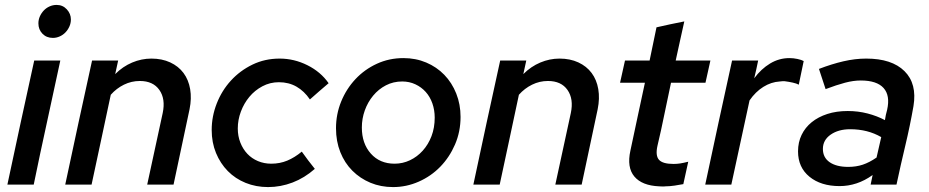

<svg xmlns="http://www.w3.org/2000/svg" viewBox="-20 -750 3776 780"><path d="M195 -596Q169 -596 152.5 -613Q136 -630 136 -655Q136 -670 142 -683.5Q148 -697 158 -707.5Q168 -718 181.5 -724Q195 -730 210 -730Q235 -730 251.5 -712Q268 -694 268 -671Q268 -656 262 -642.5Q256 -629 246 -618.5Q236 -608 222.5 -602Q209 -596 195 -596ZM225 -504Q198 -377 170.5 -252Q143 -127 117 0H10Q37 -127 64 -252Q91 -377 119 -504Z M245 0Q272 -127 299 -252Q326 -377 354 -504H460Q457 -490 454 -476.5Q451 -463 448 -449Q479 -480 517 -496Q555 -512 595 -512Q638 -512 671.5 -496.5Q705 -481 725.5 -453.5Q746 -426 752.5 -388Q759 -350 750 -306Q734 -229 717.5 -153Q701 -77 685 0H578L641 -291Q653 -348 627.5 -384.5Q602 -421 548 -421Q514 -421 483.5 -406Q453 -391 430 -365Q410 -273 391 -182Q372 -91 352 0Z M1082 -85Q1117 -85 1147 -97.5Q1177 -110 1206 -134Q1219 -116 1232 -98.5Q1245 -81 1259 -64Q1217 -27 1168.5 -8.5Q1120 10 1069 10Q1020 10 978 -7Q936 -24 905.5 -55Q875 -86 857.5 -128.5Q840 -171 840 -222Q840 -277 860.5 -329.5Q881 -382 918 -422.5Q955 -463 1005.5 -487.5Q1056 -512 1116 -512Q1175 -512 1229 -485Q1283 -458 1315 -412Q1295 -395 1276.5 -379Q1258 -363 1239 -346Q1216 -380 1184.5 -398Q1153 -416 1113 -416Q1077 -416 1046 -399.5Q1015 -383 993 -356.5Q971 -330 958.5 -296.5Q946 -263 946 -228Q946 -197 956.5 -170.5Q967 -144 985 -125Q1003 -106 1028 -95.5Q1053 -85 1082 -85Z M1345 -229Q1345 -286 1366 -337.5Q1387 -389 1424 -428.5Q1461 -468 1511 -491Q1561 -514 1619 -514Q1669 -514 1711.5 -496Q1754 -478 1785 -446Q1816 -414 1833.5 -370Q1851 -326 1851 -275Q1851 -215 1828.5 -163Q1806 -111 1768.5 -72.5Q1731 -34 1681 -12Q1631 10 1577 10Q1527 10 1485 -7.5Q1443 -25 1411.5 -56.5Q1380 -88 1362.5 -132Q1345 -176 1345 -229ZM1583 -85Q1616 -85 1645.5 -99Q1675 -113 1697.5 -138Q1720 -163 1733 -197Q1746 -231 1746 -272Q1746 -303 1736.5 -330Q1727 -357 1709.5 -376.5Q1692 -396 1667.5 -407.5Q1643 -419 1614 -419Q1578 -419 1548 -403.5Q1518 -388 1496 -361.5Q1474 -335 1462 -301.5Q1450 -268 1450 -232Q1450 -167 1486.5 -126Q1523 -85 1583 -85Z M1903 0Q1930 -127 1957 -252Q1984 -377 2012 -504H2118Q2115 -490 2112 -476.5Q2109 -463 2106 -449Q2137 -480 2175 -496Q2213 -512 2253 -512Q2296 -512 2329.5 -496.5Q2363 -481 2383.5 -453.5Q2404 -426 2410.5 -388Q2417 -350 2408 -306Q2392 -229 2375.5 -153Q2359 -77 2343 0H2236L2299 -291Q2311 -348 2285.5 -384.5Q2260 -421 2206 -421Q2172 -421 2141.5 -406Q2111 -391 2088 -365Q2068 -273 2049 -182Q2030 -91 2010 0Z M2541 -138Q2556 -208 2570.5 -276.5Q2585 -345 2600 -414H2499Q2504 -437 2509 -459Q2514 -481 2519 -504H2619Q2626 -538 2633 -571.5Q2640 -605 2647 -639Q2676 -646 2703.5 -651.5Q2731 -657 2760 -663Q2751 -624 2742.5 -584Q2734 -544 2725 -504H2866Q2861 -481 2856 -459Q2851 -437 2846 -414H2706Q2692 -350 2679 -285.5Q2666 -221 2651 -158Q2642 -118 2657 -101Q2672 -84 2716 -84Q2730 -84 2743 -86Q2756 -88 2776 -93Q2771 -70 2766 -47.5Q2761 -25 2756 -2Q2741 1 2720.5 4Q2700 7 2683 7Q2676 8 2670 7.5Q2664 7 2658 7Q2588 4 2557 -33Q2526 -70 2541 -138Z M2845 0Q2872 -127 2899 -252Q2926 -377 2954 -504H3060Q3056 -486 3052.5 -468.5Q3049 -451 3044 -432Q3072 -470 3108.5 -492Q3145 -514 3187 -514Q3203 -514 3219.5 -510.5Q3236 -507 3245 -502Q3240 -478 3235 -454Q3230 -430 3225 -406Q3216 -411 3200 -414.5Q3184 -418 3168 -420Q3163 -420 3158 -420Q3153 -420 3148 -419Q3113 -417 3081 -397Q3049 -377 3025 -342L2951 0Z M3391 6Q3315 6 3268.5 -32Q3222 -70 3222 -135Q3222 -172 3236.5 -202Q3251 -232 3277.5 -253.5Q3304 -275 3341 -287Q3378 -299 3424 -299Q3466 -299 3504.5 -289Q3543 -279 3575 -262Q3578 -283 3584 -304Q3597 -362 3569.5 -392.5Q3542 -423 3477 -423Q3447 -423 3413 -414Q3379 -405 3334 -388Q3327 -408 3320.5 -429Q3314 -450 3307 -470Q3359 -490 3406.5 -501Q3454 -512 3499 -512Q3603 -512 3654.5 -461Q3706 -410 3691 -319Q3677 -239 3658 -159.5Q3639 -80 3622 0H3517Q3519 -10 3521 -19.5Q3523 -29 3525 -39Q3493 -16 3459.5 -5Q3426 6 3391 6ZM3323 -145Q3323 -110 3350.5 -91Q3378 -72 3426 -72Q3458 -72 3485 -81Q3512 -90 3541 -110L3560 -193Q3505 -225 3434 -225Q3386 -225 3354.5 -203Q3323 -181 3323 -145Z"/></svg>

Font: Rosa Sans Medium
Style: Italic
Weight: 500
Italic angle: -12°
Designer: Pentagram / MCKL
Foundry: Pentagram / MCKL
Version: Version 1.005;September 16, 2019;FontCreator 11.5.0.2425 64-